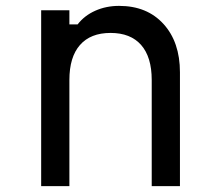

<svg xmlns="http://www.w3.org/2000/svg" viewBox="-20 -633 740 653"><path d="M120 0V-598H216V-550H244Q267 -580 304 -596.5Q341 -613 385 -613Q480 -613 536 -551.5Q592 -490 592 -387V0H496V-361Q496 -439 460 -480Q424 -521 356 -521Q288 -521 252 -480Q216 -439 216 -361V0Z"/></svg>

Font: Martian Mono Light
Style: Regular
Weight: 300
Monospace: yes
Designer: Roman Shamin
Foundry: Evil Martians
Version: Version 1.000; ttfautohint (v1.8.4.7-5d5b)